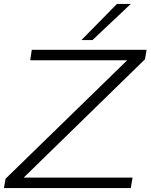

<svg xmlns="http://www.w3.org/2000/svg" viewBox="-33 -952 762 972"><path d="M-13 0 -5 -47 611 -647H120L128 -700H709L701 -652L87 -53H638L629 0ZM379 -749 559 -932H629L435 -749Z"/></svg>

Font: Georama Expanded Light
Style: Italic
Weight: 300
Width: 7
Italic angle: -9°
Designer: Jean-Baptiste Levee
Foundry: Production Type
Version: Version 1.000